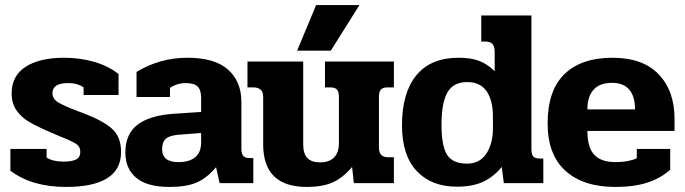

<svg xmlns="http://www.w3.org/2000/svg" viewBox="-20 -723 2704 758"><path d="M21 -49V-135H164V-101Q188 -85 231 -85Q264 -85 280.5 -93.5Q297 -102 297 -123Q297 -143 283.5 -153Q270 -163 228 -180Q232 -178 174 -203Q123 -225 93 -243Q63 -261 44.5 -288Q26 -315 26 -355Q26 -424 81.5 -459.5Q137 -495 232 -495Q296 -495 351.5 -479Q407 -463 448 -431V-348H310V-378Q286 -395 249 -395Q187 -395 187 -355Q187 -332 211 -318Q235 -304 288 -284L312 -275Q388 -246 423 -214Q458 -182 458 -123Q458 15 240 15Q106 15 21 -49Z M475 -121Q475 -195 524 -231.5Q573 -268 668 -274L774 -281V-337Q774 -368 760 -381.5Q746 -395 714 -395Q679 -395 651 -376V-340H519V-439Q611 -495 720 -495Q828 -495 880.5 -448Q933 -401 933 -321V-135Q933 -116 940.5 -107.5Q948 -99 965 -99H980V0H847L833 -63Q797 -20 756.5 -2.5Q716 15 648 15Q562 15 518.5 -20.5Q475 -56 475 -121ZM774 -160V-198L684 -191Q649 -188 634.5 -175Q620 -162 620 -134Q620 -83 684 -83Q728 -83 751 -102.5Q774 -122 774 -160Z M1228 -703H1399L1286 -523H1153ZM1019 -153V-341Q1019 -378 980 -378H957V-480H1177V-154Q1177 -116 1193.5 -99Q1210 -82 1244 -82Q1279 -82 1298.5 -101Q1318 -120 1318 -159V-341Q1318 -360 1310.5 -369Q1303 -378 1284 -378H1263V-480H1535V-378H1510Q1491 -378 1483.5 -369Q1476 -360 1476 -341V-140Q1476 -121 1485 -111.5Q1494 -102 1515 -102H1535V0H1377L1370 -64Q1334 -21 1293.5 -3Q1253 15 1191 15Q1019 15 1019 -153Z M1567 -228Q1567 -357 1624 -426Q1681 -495 1790 -495Q1839 -495 1871 -483Q1903 -471 1933 -442V-519Q1933 -539 1924.5 -549Q1916 -559 1895 -559H1880V-662H2078V-135Q2078 -113 2085.5 -105Q2093 -97 2113 -97H2125V0H1969L1961 -64Q1928 -24 1886.5 -5Q1845 14 1784 14Q1683 14 1625 -48Q1567 -110 1567 -228ZM1926 -216V-263Q1926 -327 1901 -363Q1876 -399 1825 -399Q1769 -399 1746 -357.5Q1723 -316 1723 -231Q1723 -147 1745 -112Q1767 -77 1824 -77Q1874 -77 1900 -116.5Q1926 -156 1926 -216Z M2142 -236Q2142 -366 2208.5 -430.5Q2275 -495 2398 -495Q2518 -495 2580.5 -429.5Q2643 -364 2643 -254V-206H2299Q2299 -141 2326 -112Q2353 -83 2411 -83Q2460 -83 2494 -98V-135H2626V-53Q2588 -19 2535.5 -2Q2483 15 2409 15Q2283 15 2212.5 -48.5Q2142 -112 2142 -236ZM2487 -291Q2487 -343 2464 -369.5Q2441 -396 2396 -396Q2348 -396 2323.5 -369Q2299 -342 2299 -291Z"/></svg>

Font: Pridi SemiBold
Style: Regular
Weight: 600
Designer: Katatrad Team
Foundry: CadsonDemak
Version: Version 1.001